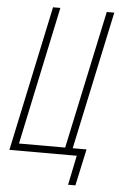

<svg xmlns="http://www.w3.org/2000/svg" viewBox="-58 -754 581 940"><g transform="rotate(5 232.5 -284.5)"><path d="M313 145H349L388 -35H320L465 -714H428L283 -35H56L200 -714H164L12 0H343Z"/></g></svg>

Font: Noto Sans ExtraCondensed ExtraLight
Style: Italic
Weight: 200
Width: 2
Italic angle: -12°
Designer: Monotype Design Team
Foundry: Monotype Imaging Inc.
Version: Version 2.013